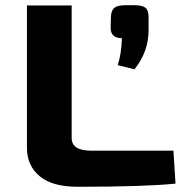

<svg xmlns="http://www.w3.org/2000/svg" viewBox="-20 -711 709 734"><path d="M459 -691H496Q525 -691 536.5 -681Q548 -671 548 -646V-596Q548 -513 494 -446L430 -462Q444 -503 446 -565Q403 -565 403 -605L404 -646Q405 -671 417 -681Q429 -691 459 -691ZM254 -690V-183Q254 -135 329 -135H643L651 -9Q532 3 277 3Q180 3 131.5 -37.5Q83 -78 83 -146V-690Z"/></svg>

Font: Exo 2 Expanded
Style: Bold
Weight: 700
Width: 7
Designer: Natanael Gama
Version: Version 1.001;PS 001.001;hotconv 1.0.70;makeotf.lib2.5.58329